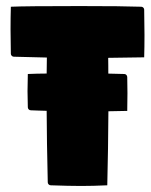

<svg xmlns="http://www.w3.org/2000/svg" viewBox="-20 -608 494 630"><path d="M14.6 -511.7Q14.6 -551 15.6 -585.9Q62.3 -588.1 241.7 -588.1Q383.5 -588.1 443.4 -585.9Q447.3 -585.9 450.2 -583Q453.1 -580.1 453.1 -576.2Q454.1 -521 454.1 -493.2Q454.1 -453.4 453.1 -419.9Q437.3 -419.2 335 -418.2Q335.2 -409.7 335.3 -392.5Q335.4 -375.2 335.4 -366.5Q365.7 -366.2 387.7 -365.2Q391.6 -365.2 394.4 -362.4Q397.2 -359.6 397.5 -355.5Q398.9 -304.9 397.5 -244.1Q393.6 -243.9 335.7 -242.9Q335 -121.6 332 0Q285.6 2.2 246.6 2.2Q206.3 2.2 146.5 0Q142.6 0 139.6 -2.9Q136.7 -5.9 136.7 -9.8Q133.5 -147 133.1 -244.4Q123 -244.6 105.2 -245.2Q87.4 -245.8 81.1 -246.1Q77.1 -246.1 74.3 -248.9Q71.5 -251.7 71.3 -255.9Q70.3 -300.3 70.3 -308.7Q70.3 -317.1 71.3 -365.2Q100.3 -366.5 133.1 -366.7Q133.3 -384.5 133.8 -419.2Q77.6 -420.4 25.4 -421.9Q21.5 -421.9 18.6 -424.8Q15.6 -427.7 15.6 -431.6Q14.6 -487.8 14.6 -511.7Z"/></svg>

Font: Digitalt
Style: Medium
Weight: 500
Designer: gluk
Foundry: gluk
Version: Version 0.60